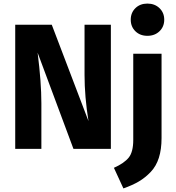

<svg xmlns="http://www.w3.org/2000/svg" viewBox="-20 -831 983 1072"><path d="M736 -785.5Q762 -811 803 -811Q844 -811 870.5 -785.5Q897 -760 897 -721Q897 -682 870.5 -656.5Q844 -631 803 -631Q762 -631 736 -656.5Q710 -682 710 -721Q710 -760 736 -785.5ZM599 -693V0H390L190 -537Q211 -372 211 -254V0H65V-693H269L474 -155Q452 -292 452 -413V-693ZM882 -531V-60Q882 3 867 50Q852 97 821.5 129Q791 161 755.5 182Q720 203 669 221L616 106Q674 80 699 48.5Q724 17 724 -50V-531Z"/></svg>

Font: FiraGO
Style: Bold
Weight: 700
Designer: bBox Type
Foundry: bBox Type GmbH
Version: Version 1.001;PS 001.001;hotconv 1.0.88;makeotf.lib2.5.64775